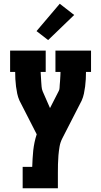

<svg xmlns="http://www.w3.org/2000/svg" viewBox="-20 -790 540 1025"><path d="M101 215V101H152Q153 79 154 57Q155 35 157.5 13Q160 -9 164.5 -30.5Q169 -52 176 -73L84 -253Q76 -271 72 -290Q68 -309 65.5 -328.5Q63 -348 62 -367.5Q61 -387 61 -406H34V-520H224V-406H197Q198 -393 198.5 -380Q199 -367 200 -354Q201 -341 202 -327.5Q203 -314 208 -302L247 -213L294 -305Q298 -313 298 -321.5Q298 -330 299 -338.5Q300 -347 300.5 -355.5Q301 -364 301.5 -372.5Q302 -381 302.5 -389.5Q303 -398 303 -406H276V-520H466V-406H439Q439 -387 438 -367.5Q437 -348 434.5 -328.5Q432 -309 428 -290Q424 -271 416 -253L313 -52Q302 -31 298 -7.5Q294 16 292 39.5Q290 63 289.5 86.5Q289 110 289 133V215ZM237 -576 175 -624 299 -770 376 -710Z"/></svg>

Font: Iosevka Curly Slab Heavy
Style: Regular
Weight: 900
Monospace: yes
Designer: Belleve Invis
Foundry: Belleve Invis
Version: Version 22.1.2; ttfautohint (v1.8.4)